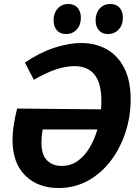

<svg xmlns="http://www.w3.org/2000/svg" viewBox="-20 -932 705 964"><path d="M274 12Q170 12 106.5 -51Q43 -114 43 -229Q43 -268 50 -310.5Q57 -353 66 -387L487 -383Q489 -404 489 -424Q489 -515 454.5 -557.5Q420 -600 353 -600Q266 -600 150 -531L105 -618Q181 -669 253.5 -692.5Q326 -716 388 -716Q460 -716 516 -684.5Q572 -653 604 -590Q636 -527 636 -432Q636 -348 610.5 -269Q585 -190 537.5 -126.5Q490 -63 423 -25.5Q356 12 274 12ZM188 -217Q188 -155 216 -127Q244 -99 289 -99Q336 -99 371 -124.5Q406 -150 430.5 -191.5Q455 -233 469 -282H194Q188 -245 188 -217ZM311 -761Q282 -761 265.5 -780Q249 -799 249 -830Q249 -866 269.5 -889Q290 -912 323 -912Q352 -912 369 -893.5Q386 -875 386 -843Q386 -806 365 -783.5Q344 -761 311 -761ZM522 -761Q493 -761 476.5 -780Q460 -799 460 -830Q460 -866 480.5 -889Q501 -912 534 -912Q563 -912 580 -893.5Q597 -875 597 -843Q597 -806 575.5 -783.5Q554 -761 522 -761Z"/></svg>

Font: Bitter
Style: Bold Italic
Weight: 700
Italic angle: -9°
Designer: Sol Matas, and Bitter project Authors
Foundry: Sol Matas
Version: Version 2.001